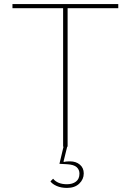

<svg xmlns="http://www.w3.org/2000/svg" viewBox="-20 -718 640 940"><path d="M308 202Q279 202 257.5 192.5Q236 183 227 170L240 157Q262 184 308 184Q335 184 352 171Q369 158 369 132Q369 113 355.5 100.5Q342 88 308 86L271 84L291 0H289V-678H41V-698H559V-678H311V0H309L291 73L293 75Q300 73 308 72.5Q316 72 323 72Q352 72 371 88Q390 104 390 131Q390 160 368 181Q346 202 308 202Z"/></svg>

Font: IBM Plex Mono Thin
Style: Regular
Weight: 100
Monospace: yes
Designer: Mike Abbink, Paul van der Laan, Pieter van Rosmalen
Foundry: Bold Monday
Version: Version 2.3